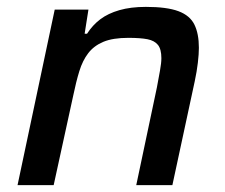

<svg xmlns="http://www.w3.org/2000/svg" viewBox="-20 -538 653 558"><path d="M31 0 139 -510H237L226 -440H233Q249 -465 271.5 -482Q294 -499 327 -508.5Q360 -518 404 -518Q465 -518 498.5 -505.5Q532 -493 545 -466.5Q558 -440 558 -399Q558 -381 555 -355.5Q552 -330 546 -302L481 0H376L436 -284Q441 -311 445 -333Q449 -355 449 -369Q449 -395 439 -407.5Q429 -420 408.5 -424Q388 -428 353 -428Q308 -428 280.5 -416.5Q253 -405 236.5 -383.5Q220 -362 210.5 -331Q201 -300 193 -261L136 0Z"/></svg>

Font: Saira Thin Medium
Style: Italic
Weight: 500
Italic angle: -12°
Version: Version 1.101